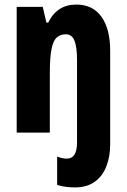

<svg xmlns="http://www.w3.org/2000/svg" viewBox="-20 -580 554 840"><path d="M307 240Q288 240 268.5 237.5Q249 235 230 229V105Q253 114 273 114Q317 114 317 43V-317Q317 -373 306 -401.5Q295 -430 268 -430Q245 -430 229 -416.5Q213 -403 205.5 -366Q198 -329 198 -258V0H53V-550H167L183 -481H191Q229 -560 314 -560Q386 -560 424 -506.5Q462 -453 462 -358V53Q462 103 446 146Q430 189 395.5 214.5Q361 240 307 240Z"/></svg>

Font: Noto Sans ExtraCondensed ExtraBold
Style: Regular
Weight: 800
Width: 2
Designer: Monotype Design Team
Foundry: Monotype Imaging Inc.
Version: Version 2.013; ttfautohint (v1.8.4.7-5d5b)